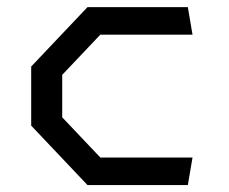

<svg xmlns="http://www.w3.org/2000/svg" viewBox="-20 -534 660 554"><path d="M232.5 0H522L535.5 -79.5H269.5L159.5 -195.5V-318L269.5 -434H535.5L522 -513.5H232.5L70 -342V-171.5Z"/></svg>

Font: FontWithASyntaxHighlighterNightOwl
Style: Regular
Weight: 400
Designer: Riley Cran & the Lettermatic Team
Foundry: Lettermatic
Version: Version 1.000 (FontWithASyntaxHighlighterNightOwl)